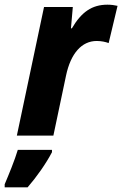

<svg xmlns="http://www.w3.org/2000/svg" viewBox="-66 -579 522 820"><path d="M6 0H162L216 -256C236 -351 283 -404 347 -404C367 -404 385 -400 398 -395L436 -554C424 -557 408 -559 393 -559C327 -559 282 -528 241 -458H237L245 -549H122ZM-46 208V221H52C91 176 131 119 156 71V61H10C-3 105 -29 168 -46 208Z"/></svg>

Font: Noto Sans SemiCondensed ExtraBold
Style: Italic
Weight: 800
Width: 4
Italic angle: -12°
Designer: Monotype Design Team
Foundry: Monotype Imaging Inc.
Version: Version 2.013